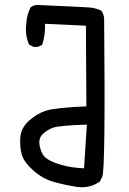

<svg xmlns="http://www.w3.org/2000/svg" viewBox="-20 -785 540 802"><path d="M303.7 -3.9Q253.9 -11.7 207 -24.4Q160.2 -37.1 121.1 -71.3Q82 -105.5 72.3 -135.3Q62.5 -165 64.5 -207Q66.4 -249 99.6 -279.3Q132.8 -309.6 170.9 -322.3Q209 -335 340.8 -340.8L338.9 -677.7L168 -685.5Q169.9 -638.7 156.2 -598.6Q142.6 -586.9 121.1 -588.9L101.6 -598.6Q84 -636.7 89.8 -685.5Q91.8 -722.7 107.4 -753.9Q125 -767.6 148.4 -763.7Q325.2 -755.9 352.5 -753.9Q379.9 -752 403.3 -740.2Q413.1 -726.6 415 -709Q420.9 -75.2 407.2 -46.9L397.5 -27.3Q358.4 2 303.7 -3.9ZM331.1 -82 342.8 -264.6Q228.5 -260.7 203.1 -252Q177.7 -243.2 158.2 -224.6Q138.7 -206.1 146.5 -171.4Q154.3 -136.7 175.8 -122.1Q197.3 -107.4 238.3 -95.7Q279.3 -84 331.1 -82Z"/></svg>

Font: JasonHandwriting4
Style: Regular
Weight: 400
Version: Version 1.01.21